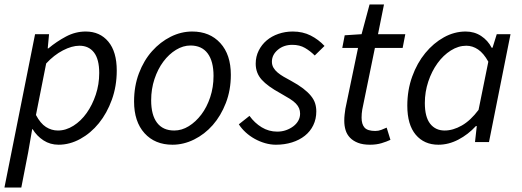

<svg xmlns="http://www.w3.org/2000/svg" viewBox="-30 -640 2353 865"><path d="M115 -58 97 46 66 205H-10L128 -486H191L185 -422H188Q225 -453 267.5 -475.5Q310 -498 356 -498Q420 -498 458 -452.5Q496 -407 496 -322Q496 -252 474 -191Q452 -130 415.5 -85Q379 -40 331.5 -14Q284 12 234 12Q196 12 166 -7.5Q136 -27 117 -58ZM328 -434Q294 -434 253.5 -413Q213 -392 178 -354L132 -122Q152 -84 177 -68Q202 -52 231 -52Q267 -52 301 -73.5Q335 -95 360.5 -131Q386 -167 401.5 -213.5Q417 -260 417 -311Q417 -373 393.5 -403.5Q370 -434 328 -434Z M747 12Q668 12 621 -40Q574 -92 574 -183Q574 -252 596 -310Q618 -368 655 -409.5Q692 -451 739 -474.5Q786 -498 836 -498Q915 -498 962.5 -446Q1010 -394 1010 -303Q1010 -234 987.5 -176Q965 -118 928.5 -76.5Q892 -35 844.5 -11.5Q797 12 747 12ZM755 -52Q789 -52 820.5 -71.5Q852 -91 877 -124Q902 -157 917 -202Q932 -247 932 -298Q932 -364 905.5 -399.5Q879 -435 828 -435Q795 -435 763 -415.5Q731 -396 706 -362.5Q681 -329 666 -284Q651 -239 651 -188Q651 -122 677.5 -87Q704 -52 755 -52Z M1213 12Q1189 12 1164.5 5Q1140 -2 1117.5 -14.5Q1095 -27 1076.5 -44Q1058 -61 1046 -80L1094 -118Q1117 -86 1149 -66.5Q1181 -47 1219 -47Q1240 -47 1258.5 -53.5Q1277 -60 1291.5 -71Q1306 -82 1314 -96.5Q1322 -111 1322 -128Q1322 -141 1317.5 -152Q1313 -163 1303 -173.5Q1293 -184 1275.5 -195Q1258 -206 1233 -220Q1176 -251 1149 -281Q1122 -311 1122 -353Q1122 -385 1135.5 -412Q1149 -439 1171.5 -458Q1194 -477 1224.5 -487.5Q1255 -498 1289 -498Q1334 -498 1369.5 -480Q1405 -462 1432 -433L1388 -390Q1368 -410 1344 -424Q1320 -438 1287 -438Q1248 -438 1221.5 -415.5Q1195 -393 1195 -362Q1195 -347 1202 -335Q1209 -323 1221 -313Q1233 -303 1248.5 -294Q1264 -285 1281 -276Q1314 -258 1335.5 -241.5Q1357 -225 1370.5 -208.5Q1384 -192 1389.5 -175Q1395 -158 1395 -138Q1395 -104 1381.5 -76Q1368 -48 1343.5 -28.5Q1319 -9 1285.5 1.5Q1252 12 1213 12Z M1637 12Q1605 12 1583 3.5Q1561 -5 1547 -19.5Q1533 -34 1527 -53.5Q1521 -73 1521 -96Q1521 -111 1522.5 -123.5Q1524 -136 1526 -150L1583 -424H1512L1523 -481L1599 -486L1635 -620H1700L1673 -486H1796L1784 -424H1659L1602 -146Q1599 -128 1599 -110Q1599 -80 1612.5 -65Q1626 -50 1661 -50Q1675 -50 1688 -55Q1701 -60 1712 -65L1729 -10Q1712 -2 1689 5Q1666 12 1637 12Z M1945 12Q1881 12 1843 -33Q1805 -78 1805 -164Q1805 -234 1827 -295Q1849 -356 1886 -401Q1923 -446 1970 -472Q2017 -498 2068 -498Q2107 -498 2137.5 -478Q2168 -458 2185 -425H2189L2208 -486H2270L2173 0H2110L2118 -72H2114Q2079 -34 2035 -11Q1991 12 1945 12ZM1973 -52Q2011 -52 2050.5 -74.5Q2090 -97 2126 -145L2170 -362Q2149 -400 2124 -417Q2099 -434 2071 -434Q2035 -434 2001 -412.5Q1967 -391 1941 -355Q1915 -319 1899.5 -272.5Q1884 -226 1884 -176Q1884 -113 1908 -82.5Q1932 -52 1973 -52Z"/></svg>

Font: TypoPRO Source Sans Pro
Style: Italic
Weight: 400
Italic angle: -11°
Designer: Paul D. Hunt
Foundry: Adobe Systems Incorporated
Version: Version 1.075;PS 2.000;hotconv 1.0.86;makeotf.lib2.5.63406